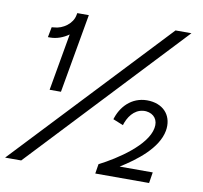

<svg xmlns="http://www.w3.org/2000/svg" viewBox="-78 -784 918 868"><g transform="rotate(10 381.0 -350.0)"><path d="M191 -599 145 -337H197L261 -700H208L206 -690C199 -651 157 -620 115 -618L105 -617L96 -570H107C136 -570 166 -581 191 -599ZM421 -44 414 0H661L669 -50H517C589 -95 680 -163 695 -246C706 -310 670 -360 601 -366C527 -372 476 -325 455 -265L452 -256L499 -237L503 -249C519 -290 549 -320 592 -317C629 -313 649 -286 642 -249C628 -168 503 -86 421 -44ZM0 0H74L732 -700H659Z"/></g></svg>

Font: Fixel Display Light
Style: Italic
Weight: 300
Italic angle: -10°
Designer: AlfaBravo + MacPaw
Foundry: Kyrylo Tkachov, Marchela Mozhyna, Serhii Makarenko, Maria Weinstein, Zakhar Kryvoshyya
Version: Version 1.210;Glyphs 3.2 (3217)